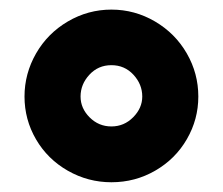

<svg xmlns="http://www.w3.org/2000/svg" viewBox="-20 -744 462 398"><path d="M30.8 -543.9Q30.8 -591.3 54.7 -633.1Q78.6 -674.8 120.6 -699.5Q162.6 -724.1 210.9 -724.1Q259.3 -724.1 301.3 -699.5Q343.3 -674.8 367.2 -633.3Q391.1 -591.8 391.1 -543.9Q391.1 -496.6 367.4 -455.6Q343.8 -414.6 302 -390.4Q260.3 -366.2 210.9 -366.2Q162.6 -366.2 120.6 -390.1Q78.6 -414.1 54.7 -455.1Q30.8 -496.1 30.8 -543.9ZM147 -543.9Q147 -519.5 165.8 -500.7Q184.6 -481.9 210.9 -481.9Q237.3 -481.9 256.1 -501Q274.9 -520 274.9 -543.9Q274.9 -569.3 256.6 -589.1Q238.3 -608.9 210.9 -608.9Q183.6 -608.9 165.3 -589.1Q147 -569.3 147 -543.9Z"/></svg>

Font: Open Sans ExtBd
Style: Bold
Weight: 800
Foundry: Ascender Corporation
Version: Version 1.10